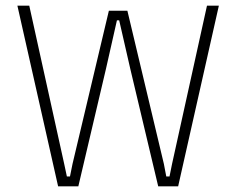

<svg xmlns="http://www.w3.org/2000/svg" viewBox="-20 -659 836 679"><path d="M185.5 0 41.5 -639H83.5L207 -79.5L216.5 -35H227.5L236.5 -79.5L365 -621H430.5L559.5 -79.5L568 -35H579.5L588.5 -79.5L712 -639H754L610 0H539.5L441 -414.5L401.5 -587H393.5L354.5 -414.5L257 0Z"/></svg>

Font: Anek Gujarati Medium ExtraLight
Style: Regular
Weight: 250
Version: Version 1.003